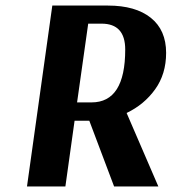

<svg xmlns="http://www.w3.org/2000/svg" viewBox="-20 -670 618 690"><path d="M168 -650H368Q467 -650 522 -606Q577 -562 577 -480Q577 -404 537.5 -349Q498 -294 435 -264L549 0H390L301 -236H248L215 0H77ZM297 -585 257 -302H309Q430 -302 430 -492Q430 -585 345 -585Z"/></svg>

Font: Arsenal
Style: Bold Italic
Weight: 700
Italic angle: -9.10001°
Designer: Andrij Shevchenko
Foundry: Stairsfor
Version: Version 2.001;PS 002.001;hotconv 1.0.88;makeotf.lib2.5.64775